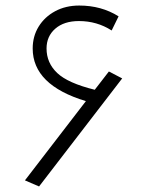

<svg xmlns="http://www.w3.org/2000/svg" viewBox="-20 -664 540 693"><path d="M421 -381 121 9 70 -13 290 -299Q98 -357 98 -489Q98 -533 119.5 -568Q141 -603 179 -623.5Q217 -644 266 -644Q346 -644 408 -605L383 -554Q330 -588 265 -588Q211 -588 179.5 -560.5Q148 -533 148 -489Q148 -437 186.5 -400.5Q225 -364 322 -340L373 -406Z"/></svg>

Font: FiraGO Light
Style: Italic
Weight: 300
Italic angle: -8°
Designer: bBox Type GmbH
Foundry: bBox Type GmbH
Version: Version 1.001